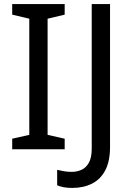

<svg xmlns="http://www.w3.org/2000/svg" viewBox="-20 -734 652 944"><path d="M298 0H40V-52L124 -71V-642L40 -662V-714H298V-662L214 -642V-71L298 -52ZM335 190Q311 190 293 186.5Q275 183 261 177V101Q277 105 295 108Q313 111 333 111Q358 111 380.5 101Q403 91 417 66Q431 41 431 -4V-714H521V-11Q521 58 498 102.5Q475 147 433 168.5Q391 190 335 190Z"/></svg>

Font: Noto Sans Ol Chiki
Style: Regular
Weight: 400
Designer: Monotype Design Team, Lewis McGuffie
Foundry: Monotype Imaging Inc.
Version: Version 2.003